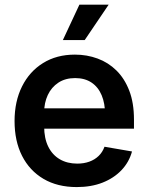

<svg xmlns="http://www.w3.org/2000/svg" viewBox="-20 -779 625 811"><path d="M304.2 11.2Q222.7 11.2 163.8 -23.4Q105 -58.1 73.2 -120.6Q41.5 -183.1 41.5 -267.6Q41.5 -350.6 73 -413.8Q104.5 -477.1 161.9 -512.7Q219.2 -548.3 296.4 -548.3Q347.2 -548.3 392.3 -531.7Q437.5 -515.1 471.9 -481.2Q506.3 -447.3 526.1 -395.8Q545.9 -344.2 545.9 -273.9V-235.4H99.1V-321.3H482.4L423.8 -296.4Q423.8 -342.3 409.4 -376.7Q395 -411.1 366.7 -430.2Q338.4 -449.2 297.4 -449.2Q255.9 -449.2 226.6 -429.9Q197.3 -410.6 181.9 -377.7Q166.5 -344.7 166.5 -304.2V-245.1Q166.5 -194.8 183.8 -159.7Q201.2 -124.5 232.7 -106.2Q264.2 -87.9 306.2 -87.9Q334.5 -87.9 357.4 -96.2Q380.4 -104.5 396.7 -120.4Q413.1 -136.2 421.4 -159.2L537.6 -139.2Q525.4 -94.2 493.2 -60.3Q460.9 -26.4 413.1 -7.6Q365.2 11.2 304.2 11.2ZM245.6 -609.9 315.4 -759.3H439L337.9 -609.9Z"/></svg>

Font: Inter 17pt SemiBold
Style: Regular
Weight: 600
Version: Version 4.001;git-66647c0bb